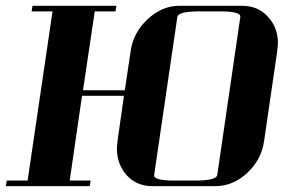

<svg xmlns="http://www.w3.org/2000/svg" viewBox="-20 -635 969 655"><path d="M0 0 2.9 -19H74.2L159.2 -596.2H87.9L90.8 -615.2H377L374 -596.2H303.2L263.2 -327.1H405.8L425.8 -460.9Q434.6 -523.9 483.9 -569.8Q533.2 -615.2 590.8 -615.2H806.2Q865.7 -615.2 900.9 -569.8Q928.2 -535.6 928.2 -486.8Q928.2 -482.9 925.8 -460.9L880.9 -153.8Q872.1 -90.3 823.2 -44.9Q774.4 0 714.8 0H500Q440.4 0 405.8 -44.9Q378.9 -80.6 378.9 -127.9Q378.9 -136.2 380.9 -153.8L402.8 -308.1H259.8L217.8 -19H289.1L286.1 0ZM505.9 -38.1Q502.9 -19 575.2 -19H646Q718.3 -19 721.2 -38.1L799.8 -577.1Q802.7 -596.2 731 -596.2H660.2Q587.9 -596.2 585 -577.1Z"/></svg>

Font: Hjet
Style: Italic
Weight: 400
Designer: T. Christopher White
Version: Version 1.2